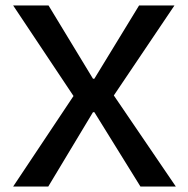

<svg xmlns="http://www.w3.org/2000/svg" viewBox="-20 -680 686 700"><path d="M28 0 248 -330 28 -660H157L319 -393H324L487 -660H616L395 -332L621 0H492L324 -271H319L156 0Z"/></svg>

Font: Bricolage Grotesque 48pt Condensed ExtraBold Medium
Style: Regular
Weight: 500
Version: Version 1.000;gftools[0.9.30]